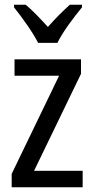

<svg xmlns="http://www.w3.org/2000/svg" viewBox="-20 -786 393 806"><path d="M140 -606H221C243 -652 291 -715 324 -755V-766H273C239 -735 215 -711 181 -673C150 -707 116 -743 88 -766H39V-755C74 -711 118 -650 140 -606ZM327 0V-69H123L320 -476V-537H41V-468H228L29 -56V0Z"/></svg>

Font: Noto Sans Khmer UI Condensed
Style: Regular
Weight: 400
Width: 3
Designer: Danh Hong and the Monotype Design Team
Foundry: Monotype Imaging Inc.
Version: Version 2.002